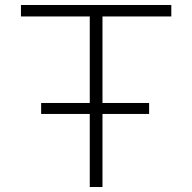

<svg xmlns="http://www.w3.org/2000/svg" viewBox="-20 -750 771 770"><path d="M145 -293V-337H578V-293ZM340 0V-684H64V-730H667V-684H391V0Z"/></svg>

Font: M PLUS 1 Light
Style: Regular
Weight: 300
Designer: Coji Morishita
Foundry: UNDERFOREST DESIGN
Version: Version 1.001